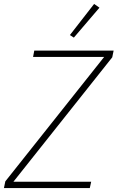

<svg xmlns="http://www.w3.org/2000/svg" viewBox="-43 -955 597 975"><path d="M413 0H-23L-16 -34L486 -666H125L131 -698H534L527 -664L25 -32H420ZM332 -764 312 -777 435 -935 462 -916Z"/></svg>

Font: IBM Plex Sans Cond ExtLt
Style: Italic
Weight: 200
Width: 3
Italic angle: -11°
Designer: Mike Abbink, Paul van der Laan, Pieter van Rosmalen
Foundry: Bold Monday
Version: Version 1.3